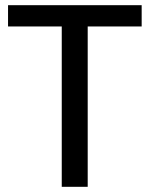

<svg xmlns="http://www.w3.org/2000/svg" viewBox="-20 -720 577 740"><path d="M218 0V-618H11V-700H526V-618H318V0Z"/></svg>

Font: DM Sans 36pt Medium
Style: Regular
Weight: 500
Designer: Colophon Foundry, Jonny Pinhorn
Foundry: Colophon Foundry
Version: Version 4.004;gftools[0.9.30]